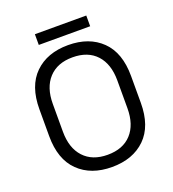

<svg xmlns="http://www.w3.org/2000/svg" viewBox="-151 -949 970 1078"><g transform="rotate(-20 334.5 -410.5)"><path d="M60.5 -269.8V-430.2Q60.5 -569 134.8 -641.5Q209 -714 334.2 -714Q459.5 -714 533.8 -641.5Q608 -569 608 -430.2V-269.8Q608 -131 533.8 -58.5Q459.5 14 334.2 14Q209 14 134.8 -58.5Q60.5 -131 60.5 -269.8ZM527 -267.2V-432.8Q527 -531 476.6 -586Q426.2 -641 334.2 -641Q243.2 -641 192.4 -586Q141.5 -531 141.5 -432.8V-267.2Q141.5 -169 192.4 -114Q243.2 -59 334.2 -59Q426.2 -59 476.6 -114Q527 -169 527 -267.2ZM180.8 -771V-835H487.8V-771Z"/></g></svg>

Font: Space 7353
Style: Regular
Weight: 400
Designer: Christine Claussen + Ruben Lyon  (Space 7353)
Version: Version 1.000;FEAKit 1.0